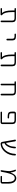

<svg xmlns="http://www.w3.org/2000/svg" viewBox="2963 -3559 574 6540"><g transform="rotate(90 3250.0 -289.0)"><path d="M736.3 -48.8Q736.3 -38.1 728 -29.8Q719.7 -21.5 708.5 -21.5Q697.3 -21.5 689 -29.8Q680.7 -38.1 680.7 -48.8V-420.9Q680.7 -461.9 661.6 -479.5Q642.6 -497.1 595.7 -497.1H399.4Q391.6 -497.1 391.6 -490.2V-411.1Q391.6 -151.4 482.4 -81.1Q502 -65.4 502 -44.9Q502 -35.2 495.1 -28.3Q488.3 -21.5 478.5 -21.5H278.3Q268.6 -21.5 261.2 -28.8Q253.9 -36.1 253.9 -45.9Q253.9 -55.7 261.2 -63Q268.6 -70.3 278.3 -70.3H417Q419.9 -70.3 420.4 -72.3Q420.9 -74.2 419.9 -75.2Q337.9 -161.1 336.9 -411.1V-490.2Q336.9 -497.1 329.1 -497.1H278.3Q267.6 -497.1 260.7 -503.9Q253.9 -510.7 253.9 -521Q253.9 -531.2 260.7 -538.1Q267.6 -544.9 278.3 -544.9H603.5Q736.3 -544.9 736.3 -424.8Z M1147.5 -497.1Q1137.7 -497.1 1130.9 -503.9Q1124 -510.7 1124 -521Q1124 -531.2 1130.9 -538.1Q1137.7 -544.9 1147.5 -544.9H1224.6Q1356.4 -544.9 1356.4 -424.8V-248Q1356.4 -236.3 1348.1 -228Q1339.8 -219.7 1327.6 -219.7Q1315.4 -219.7 1307.1 -228Q1298.8 -236.3 1298.8 -248V-420.9Q1298.8 -461.9 1279.8 -479.5Q1260.7 -497.1 1214.8 -497.1Z M2236.3 -48.8Q2236.3 -38.1 2228 -29.8Q2219.7 -21.5 2208.5 -21.5Q2197.3 -21.5 2189 -29.8Q2180.7 -38.1 2180.7 -48.8V-420.9Q2180.7 -461.9 2161.6 -479.5Q2142.6 -497.1 2095.7 -497.1H1899.4Q1891.6 -497.1 1891.6 -490.2V-411.1Q1891.6 -151.4 1982.4 -81.1Q2002 -65.4 2002 -44.9Q2002 -35.2 1995.1 -28.3Q1988.3 -21.5 1978.5 -21.5H1778.3Q1768.6 -21.5 1761.2 -28.8Q1753.9 -36.1 1753.9 -45.9Q1753.9 -55.7 1761.2 -63Q1768.6 -70.3 1778.3 -70.3H1917Q1919.9 -70.3 1920.4 -72.3Q1920.9 -74.2 1919.9 -75.2Q1837.9 -161.1 1836.9 -411.1V-490.2Q1836.9 -497.1 1829.1 -497.1H1778.3Q1767.6 -497.1 1760.7 -503.9Q1753.9 -510.7 1753.9 -521Q1753.9 -531.2 1760.7 -538.1Q1767.6 -544.9 1778.3 -544.9H2103.5Q2236.3 -544.9 2236.3 -424.8Z M3173.8 -420.9Q3173.8 -461.9 3154.8 -479.5Q3135.7 -497.1 3088.9 -497.1H2894.5Q2886.7 -497.1 2886.7 -490.2V-48.8Q2886.7 -38.1 2878.4 -29.8Q2870.1 -21.5 2858.9 -21.5Q2847.7 -21.5 2839.4 -29.8Q2831.1 -38.1 2831.1 -48.8V-490.2Q2831.1 -497.1 2824.2 -497.1H2773.4Q2762.7 -497.1 2755.9 -503.9Q2749 -510.7 2749 -521Q2749 -531.2 2755.9 -538.1Q2762.7 -544.9 2773.4 -544.9H3096.7Q3229.5 -544.9 3230.5 -424.8V-49.8Q3230.5 -38.1 3222.2 -29.8Q3213.9 -21.5 3202.1 -21.5Q3190.4 -21.5 3182.1 -29.8Q3173.8 -38.1 3173.8 -49.8Z M4074.2 -544.9Q4206.1 -544.9 4206.1 -424.8V-79.1Q4206.1 -55.7 4189 -38.6Q4171.9 -21.5 4148.4 -21.5H3806.6Q3796.9 -21.5 3789.6 -28.8Q3782.2 -36.1 3782.2 -45.9Q3782.2 -55.7 3789.6 -63Q3796.9 -70.3 3806.6 -70.3H4144.5Q4151.4 -70.3 4151.4 -78.1V-420.9Q4151.4 -461.9 4131.8 -479.5Q4112.3 -497.1 4066.4 -497.1H3847.7Q3839.8 -497.1 3839.8 -490.2V-420.9Q3839.8 -389.6 3840.8 -375Q3841.8 -360.4 3847.7 -346.2Q3853.5 -332 3861.3 -327.6Q3869.1 -323.2 3891.1 -317.9Q3913.1 -312.5 3939.5 -312.5Q3958 -311.5 3991.2 -311.5Q4001 -311.5 4008.3 -304.2Q4015.6 -296.9 4015.6 -286.6Q4015.6 -276.4 4008.3 -269Q4001 -261.7 3991.2 -261.7Q3951.2 -261.7 3925.8 -263.7Q3891.6 -265.6 3864.3 -272Q3836.9 -278.3 3822.3 -289.1Q3807.6 -299.8 3797.9 -319.3Q3788.1 -338.9 3785.2 -361.8Q3782.2 -384.8 3782.2 -420.9V-487.3Q3782.2 -510.7 3799.3 -527.8Q3816.4 -544.9 3839.8 -544.9Z M5268.6 -537.1Q5276.4 -529.3 5276.4 -518.6Q5276.4 -313.5 5153.3 -168Q5038.1 -31.2 4880.9 -22.5Q4878.9 -22.5 4877 -22.5Q4854.5 -22.5 4836.9 -37.1Q4817.4 -52.7 4813.5 -78.1L4736.3 -515.6Q4734.4 -527.3 4741.7 -536.1Q4749 -544.9 4760.7 -544.9Q4773.4 -544.9 4783.2 -536.6Q4793 -528.3 4794.9 -515.6L4846.7 -214.8Q4847.7 -208 4854.5 -210.9Q4897.5 -229.5 4936.5 -312.5Q4975.6 -392.6 4979.5 -518.6Q4979.5 -529.3 4987.3 -537.1Q4995.1 -544.9 5006.3 -544.9Q5017.6 -544.9 5025.4 -537.1Q5033.2 -529.3 5033.2 -518.6Q5028.3 -377 4978.5 -281.2Q4926.8 -181.6 4863.3 -160.2Q4856.4 -158.2 4857.4 -151.4L4869.1 -78.1Q4870.1 -71.3 4877 -71.3Q4937.5 -73.2 4997.1 -105.5Q5059.6 -139.6 5109.4 -199.2Q5159.2 -258.8 5190.4 -348.6Q5217.8 -426.8 5220.7 -517.6Q5221.7 -529.3 5229.5 -537.1Q5237.3 -544.9 5249 -544.9Q5260.7 -544.9 5268.6 -537.1Z M5995.1 -21.5Q5985.4 -21.5 5978 -28.8Q5970.7 -36.1 5970.7 -45.9Q5970.7 -55.7 5978 -63Q5985.4 -70.3 5995.1 -70.3H6171.9Q6178.7 -70.3 6178.7 -78.1V-275.4Q6178.7 -386.7 6143.1 -445.8Q6107.4 -504.9 6046.9 -504.9Q5996.1 -504.9 5960.9 -468.3Q5925.8 -431.6 5892.6 -325.2Q5860.4 -226.6 5831.1 -48.8Q5829.1 -37.1 5819.8 -29.3Q5810.5 -21.5 5798.8 -21.5Q5788.1 -21.5 5781.2 -29.8Q5774.4 -38.1 5776.4 -48.8Q5789.1 -127.9 5793.9 -161.1Q5799.8 -199.2 5804.7 -254.9Q5809.6 -305.7 5809.6 -323.2Q5809.6 -339.8 5799.8 -386.7Q5791 -430.7 5783.2 -455.1Q5776.4 -473.6 5759.8 -518.6Q5758.8 -522.5 5758.8 -525.4Q5758.8 -531.2 5761.7 -536.1Q5767.6 -544.9 5778.3 -544.9Q5791 -544.9 5801.8 -537.6Q5812.5 -530.3 5816.4 -518.6Q5835.9 -462.9 5844.7 -426.8Q5852.5 -394.5 5854.5 -358.4Q5854.5 -357.4 5855.5 -357.4Q5856.4 -357.4 5857.4 -358.4Q5892.6 -455.1 5935.5 -502.9Q5983.4 -555.7 6050.8 -555.7Q6133.8 -555.7 6184.1 -485.8Q6234.4 -416 6234.4 -278.3V-79.1Q6234.4 -55.7 6217.3 -38.6Q6200.2 -21.5 6176.8 -21.5Z"/></g></svg>

Font: Rounded Mgen+ 2m light
Style: Regular
Weight: 200
Designer: [Source Han Sans]
Ryoko NISHIZUKA  (kana & ideographs); Paul D. Hunt (Latin, Greek & Cyrillic); Wenlong ZHANG  (bopomofo
Version: Version 1.059.20150602